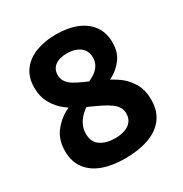

<svg xmlns="http://www.w3.org/2000/svg" viewBox="-174 -874 969 1018"><g transform="rotate(-30 310.0 -365.0)"><path d="M549.7 -556.1Q549.7 -495.1 519.5 -455.4Q489.3 -415.8 448.5 -394.9Q407.8 -374.1 356.5 -358.3L289.1 -413.3Q297.2 -417.7 308 -422.7Q318.8 -427.8 329.9 -433Q358.1 -445.9 376.2 -458.2Q394.2 -470.6 407.1 -490.4Q420 -510.2 420 -538.2Q420 -565.8 406.2 -585.5Q392.3 -605.2 367.3 -615.4Q342.2 -625.6 309.6 -625.6Q264.1 -625.6 237.7 -606Q211.2 -586.3 211.2 -549.9Q211.2 -525.3 223.9 -507.6Q236.6 -489.9 257.1 -477.3Q277.6 -464.7 315.2 -447.8Q324.2 -444 333.6 -440Q343 -436 352.6 -431.8Q369.2 -425 383.5 -418.2Q442.9 -391.2 482.6 -364.5Q522.2 -337.8 549 -294.7Q575.8 -251.7 575.8 -189.4Q575.8 -120.6 541 -75.5Q506.2 -30.5 444.5 -9.2Q382.8 12.1 300.1 12.1Q222.7 12.1 165 -9.2Q107.4 -30.5 75.4 -73.6Q43.3 -116.8 43.3 -180.1Q43.3 -248.1 77 -293.5Q110.8 -338.8 157.3 -363.2Q203.9 -387.7 263.3 -406.3L319.9 -360.7Q307.9 -355.2 296.2 -349.5Q267.2 -334.9 242.6 -315.4Q218 -295.9 201.4 -267.9Q184.8 -239.8 184.8 -204.7Q184.8 -154.2 220 -130.8Q255.2 -107.3 309 -107.3Q344.2 -107.3 370.3 -117.1Q396.4 -126.9 410.5 -145.8Q424.6 -164.7 424.6 -191.8Q424.6 -213.9 414.6 -231Q404.7 -248 384.6 -262.5Q364.6 -277.1 331.8 -293.5Q314.1 -302.3 293 -311.8Q271.9 -321.2 248.6 -331.8Q195.8 -355.6 156.9 -384.8Q118 -413.9 94.1 -456.2Q70.2 -498.5 70.2 -554.2Q70.2 -616.8 101.8 -658.9Q133.3 -701.1 187.5 -721.4Q241.8 -741.7 310 -741.7Q383 -741.7 437 -719.7Q491 -697.7 520.3 -655.8Q549.7 -614 549.7 -556.1Z"/></g></svg>

Font: Monaspace Neon Var ExtraLight
Style: Regular
Weight: 200
Designer: Riley Cran and the Lettermatic Team
Version: Version 1.200 (Monaspace Neon Var)